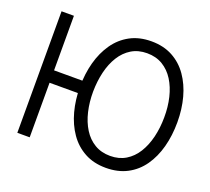

<svg xmlns="http://www.w3.org/2000/svg" viewBox="-126 -894 1169 1069"><g transform="rotate(20 458.5 -359.5)"><path d="M143.3 0H70V-720H143.3V-396.7H339.3V-323.3H143.3ZM598.7 15Q526.8 15 472.7 -14.5Q418.5 -44 382.5 -95.8Q346.5 -147.5 328.2 -215.5Q310 -283.5 310 -360Q310 -437 328.2 -504.6Q346.5 -572.2 382.5 -623.9Q418.5 -675.7 472.7 -705Q526.8 -734.3 598.7 -734.3Q670.5 -734.3 724.7 -705Q778.8 -675.7 814.8 -623.9Q850.8 -572.2 869.1 -504.6Q887.3 -437 887.3 -360Q887.3 -280.8 869.1 -212.7Q850.8 -144.5 814.8 -93.2Q778.8 -42 724.7 -13.5Q670.5 15 598.7 15ZM598.7 -55.7Q651.3 -55.7 690.7 -79.6Q730 -103.5 756.2 -145.6Q782.3 -187.7 795.7 -242.8Q809 -298 809.3 -360Q810 -422 796.8 -477Q783.7 -532 757.3 -573.9Q731 -615.8 691.2 -639.8Q651.3 -663.7 598.7 -663.7Q546 -663.7 506.7 -639.8Q467.3 -615.8 441.2 -573.9Q415 -532 401.8 -477Q388.7 -422 388 -360Q387.7 -298 400.7 -242.8Q413.7 -187.7 440 -145.6Q466.3 -103.5 506.2 -79.6Q546 -55.7 598.7 -55.7Z"/></g></svg>

Font: Manrope Variable Light
Style: Regular
Weight: 200
Designer: Mikhail Sharanda
Foundry: Mikhail Sharanda
Version: Version 4.505